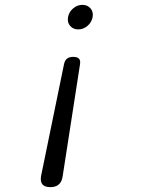

<svg xmlns="http://www.w3.org/2000/svg" viewBox="-20 -580 640 790"><path d="M243 -314Q246 -331 255.5 -338.5Q265 -346 281 -346Q298 -346 305 -338.5Q312 -331 309 -314L238 144Q235 167 222.5 178.5Q210 190 187 190Q164 190 154.5 178.5Q145 167 149 144ZM260 -510Q264 -531 281 -545.5Q298 -560 319 -560Q340 -560 352.5 -545.5Q365 -531 361 -509Q357 -488 340 -473.5Q323 -459 302 -459Q281 -459 268.5 -473.5Q256 -488 260 -510Z"/></svg>

Font: Maple Mono NL ExtraLight
Style: Italic
Weight: 275
Italic angle: -10°
Monospace: yes
Designer: subframe7536
Version: Version 7.000